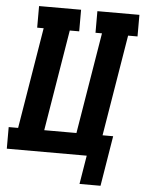

<svg xmlns="http://www.w3.org/2000/svg" viewBox="-60 -782 729 974"><g transform="rotate(5 304.5 -294.5)"><path d="M382 146 406 0H-1V-110H47L132 -625H99V-735H313V-625H265L180 -110H344L429 -625H396V-735H610V-625H562L477 -110H531L489 146Z"/></g></svg>

Font: Iosevka Slab XBdEx
Style: Italic
Weight: 800
Width: 7
Italic angle: -9°
Monospace: yes
Designer: Belleve Invis
Foundry: Belleve Invis
Version: Version 11.1.1; ttfautohint (v1.8.3)